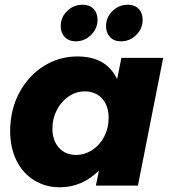

<svg xmlns="http://www.w3.org/2000/svg" viewBox="-20 -786 726 813"><path d="M23 -231Q23 -319 60.5 -391Q98 -463 163.5 -505Q229 -547 308 -547Q430 -547 476 -451L494 -541H671L564 0H386L399 -64Q328 7 233 7Q172 7 124 -23Q76 -53 49.5 -107Q23 -161 23 -231ZM440 -287Q440 -338 412.5 -368.5Q385 -399 339 -399Q302 -399 270.5 -377.5Q239 -356 220.5 -320Q202 -284 202 -242Q202 -191 229.5 -160.5Q257 -130 302 -130Q339 -130 371 -151Q403 -172 421.5 -208Q440 -244 440 -287ZM393 -702Q393 -665 365.5 -638Q338 -611 300 -611Q272 -611 254.5 -629Q237 -647 237 -675Q237 -713 264.5 -739.5Q292 -766 330 -766Q359 -766 376 -748.5Q393 -731 393 -702ZM584 -702Q584 -665 557 -638Q530 -611 492 -611Q463 -611 446 -629Q429 -647 429 -675Q429 -713 456.5 -739.5Q484 -766 522 -766Q550 -766 567 -748.5Q584 -731 584 -702Z"/></svg>

Font: Gontserrat
Style: Bold Italic
Weight: 700
Italic angle: -11.3°
Designer: Julieta Ulanovsky
Foundry: Julieta Ulanovsky
Version: Version 6.001